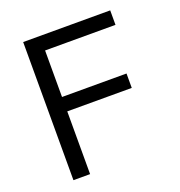

<svg xmlns="http://www.w3.org/2000/svg" viewBox="-127 -805 854 912"><g transform="rotate(-20 300.0 -349.0)"><path d="M174 0V-317.1H500V-389.9H174V-625H529.8V-698.2H89.8V0Z"/></g></svg>

Font: Margiela Mono
Style: Regular
Weight: 400
Designer: Mike Abbink, Paul van der Laan, Pieter van Rosmalen
Foundry: Bold Monday
Version: Version 2.003 2021